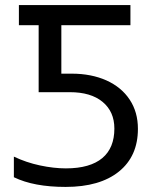

<svg xmlns="http://www.w3.org/2000/svg" viewBox="-20 -734 624 764"><path d="M499 -633.8V-713.9H55.2V-633.8H133.8V-367.2H257.8C313.5 -367.2 356.9 -354.5 388.2 -328.6C419.4 -302.7 435.1 -267.6 435.1 -222.2C435.1 -120.6 371.6 -64 242.2 -64C210.4 -64 175.8 -67.9 139.2 -75.7C102.5 -83.5 67.9 -95.2 35.2 -110.8V-28.8C88.4 -2.9 156.7 9.8 241.2 9.8C332 9.8 402.8 -10.7 453.1 -51.3C503.4 -91.8 528.8 -148.4 528.8 -221.2C528.8 -265.6 518.1 -304.2 496.1 -337.4C452.6 -403.8 369.1 -440.9 266.1 -440.9H224.1V-633.8Z"/></svg>

Font: Noto Reveo Sans
Style: Regular
Weight: 400
Designer: Monotype Design team
Foundry: Monotype Imaging Inc.
Version: Version 1.04